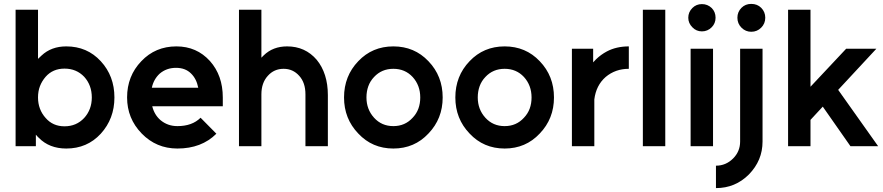

<svg xmlns="http://www.w3.org/2000/svg" viewBox="-20 -750 4529 985"><path d="M311 -398Q372 -398 412 -356Q451 -313 451 -250Q451 -188 412 -145Q372 -102 311 -102Q251 -102 214 -145Q195 -166 185 -192.5Q175 -219 175 -250Q175 -282 185 -308Q195 -334 214 -356Q251 -398 311 -398ZM320 -512Q243 -512 193 -465Q188 -461 184 -456.5Q180 -452 175 -448V-700H60V0H164V-59Q168 -55 171.5 -50.5Q175 -46 179 -43Q233 12 320 12Q427 12 497 -64Q567 -141 567 -250Q567 -360 497 -436Q427 -512 320 -512Z M1123 -205V-250Q1123 -363 1057 -437Q989 -512 885 -512Q777 -512 705 -436Q632 -360 632 -250Q632 -142 707 -65Q782 12 890 12Q1014 12 1090 -64L1009 -146Q966 -103 890 -103Q840 -103 803 -134Q787 -148 776.5 -166Q766 -184 761 -205ZM883 -402Q931 -402 960 -373Q988 -346 997 -300H759Q768 -343 799 -372Q834 -402 883 -402Z M1662 0V-262Q1662 -318 1647.5 -363.5Q1633 -409 1605 -443Q1546 -512 1453 -512Q1380 -512 1333 -466Q1330 -463 1327 -460Q1324 -457 1321 -454V-700H1206V0H1321V-266Q1321 -325 1354 -361Q1386 -397 1435 -397Q1483 -397 1515 -361Q1547 -326 1547 -266V0Z M1998 -397Q2058 -397 2097 -355Q2136 -312 2136 -250Q2136 -219 2126.5 -193Q2117 -167 2097 -146Q2058 -103 1998 -103Q1938 -103 1899 -146Q1860 -189 1860 -250Q1860 -281 1869.5 -307.5Q1879 -334 1899 -355Q1938 -397 1998 -397ZM1998 -512Q1890 -512 1818 -436Q1745 -360 1745 -250Q1745 -141 1818 -65Q1890 12 1998 12Q2106 12 2178 -65Q2251 -141 2251 -250Q2251 -360 2178 -436Q2106 -512 1998 -512Z M2569 -397Q2629 -397 2668 -355Q2707 -312 2707 -250Q2707 -219 2697.5 -193Q2688 -167 2668 -146Q2629 -103 2569 -103Q2509 -103 2470 -146Q2431 -189 2431 -250Q2431 -281 2440.5 -307.5Q2450 -334 2470 -355Q2509 -397 2569 -397ZM2569 -512Q2461 -512 2389 -436Q2316 -360 2316 -250Q2316 -141 2389 -65Q2461 12 2569 12Q2677 12 2749 -65Q2822 -141 2822 -250Q2822 -360 2749 -436Q2677 -512 2569 -512Z M2914 -500V0H3029V-240Q3038 -312 3087 -355Q3137 -397 3206 -397V-512Q3142 -512 3093 -486Q3063 -470 3038 -446Q3034 -442 3030.5 -438Q3027 -434 3023 -430V-500Z M3278 -700V0H3393V-700Z M3523 0H3638V-500H3523ZM3651 -659Q3651 -689 3631 -709Q3610 -729 3581 -729Q3552 -729 3532 -709Q3511 -688 3511 -659Q3511 -631 3532 -610Q3552 -589 3581 -589Q3610 -589 3631 -610Q3651 -630 3651 -659Z M3777 -500V-24Q3777 27 3741 63Q3704 100 3653 100V215Q3752 215 3822 145Q3857 109 3874.5 67Q3892 25 3892 -24V-500ZM3906 -659Q3906 -689 3885 -710Q3865 -730 3834 -730Q3804 -730 3784 -710Q3763 -689 3763 -659Q3763 -629 3784 -608Q3805 -587 3834 -587Q3864 -587 3885 -608Q3906 -629 3906 -659Z M4023 0H4138V-135L4201 -203L4343 0H4485L4280 -289L4476 -500H4321L4138 -305V-700H4023Z"/></svg>

Font: Unageo
Style: SemiBold
Weight: 600
Designer: Richard Sepsi
Foundry: Richard Sepsi
Version: Version 2.000